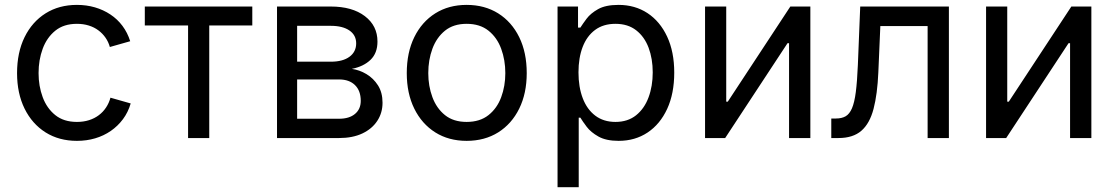

<svg xmlns="http://www.w3.org/2000/svg" viewBox="-20 -573 4627 797"><path d="M299.3 11.7Q225.1 11.7 169.2 -23.4Q113.3 -58.6 82 -122.1Q50.8 -185.5 50.8 -269.5Q50.8 -355 82 -418.7Q113.3 -482.4 169.2 -517.6Q225.1 -552.7 299.3 -552.7Q338.9 -552.7 374 -542.5Q409.2 -532.2 438.2 -512.9Q467.3 -493.7 488.3 -465.6Q509.3 -437.5 520.5 -401.9L436 -377.9Q430.2 -398.9 418 -416.5Q405.8 -434.1 388.4 -447Q371.1 -460 348.6 -467Q326.2 -474.1 299.3 -474.1Q244.6 -474.1 209.5 -445.6Q174.3 -417 157.2 -370.6Q140.1 -324.2 140.1 -269.5Q140.1 -215.8 157.2 -169.7Q174.3 -123.5 209.5 -95.2Q244.6 -66.9 299.3 -66.9Q326.7 -66.9 349.6 -74.2Q372.6 -81.5 390.4 -95Q408.2 -108.4 420.4 -127Q432.6 -145.5 438.5 -167.5L522.5 -143.6Q511.7 -106.9 490.5 -78.4Q469.2 -49.8 439.9 -29.5Q410.6 -9.3 375 1.2Q339.4 11.7 299.3 11.7Z M760.7 0V-467.3H581.1V-545.9H1027.3V-467.3H848.6V0Z M1129.9 0V-545.9H1353Q1441.9 -545.9 1494.4 -506.1Q1546.9 -466.3 1546.9 -400.4Q1546.9 -352.5 1518.1 -324.7Q1489.3 -296.9 1440.4 -287.1Q1472.2 -282.7 1501.2 -265.4Q1530.3 -248 1549.1 -218.5Q1567.9 -189 1567.9 -146.5Q1567.9 -104.5 1546.1 -71.3Q1524.4 -38.1 1484.1 -19Q1443.8 0 1387.7 0ZM1213.4 -80.1H1387.7Q1429.7 -80.1 1453.6 -100.1Q1477.5 -120.1 1477.5 -154.3Q1477.5 -196.3 1453.6 -219.7Q1429.7 -243.2 1387.7 -243.2H1213.4ZM1213.4 -316.9H1353.5Q1402.8 -316.9 1430.7 -337.4Q1458.5 -357.9 1458.5 -393.1Q1458.5 -427.2 1430.4 -446.5Q1402.3 -465.8 1353 -465.8H1213.4Z M1917 11.7Q1842.8 11.7 1786.9 -23.4Q1731 -58.6 1699.7 -122.1Q1668.5 -185.5 1668.5 -269.5Q1668.5 -355 1699.7 -418.7Q1731 -482.4 1786.9 -517.6Q1842.8 -552.7 1917 -552.7Q1991.7 -552.7 2047.9 -517.6Q2104 -482.4 2135.3 -418.7Q2166.5 -355 2166.5 -269.5Q2166.5 -185.5 2135.3 -122.1Q2104 -58.6 2047.9 -23.4Q1991.7 11.7 1917 11.7ZM1917 -66.9Q1972.2 -66.9 2007.8 -95.2Q2043.5 -123.5 2060.5 -169.7Q2077.6 -215.8 2077.6 -269.5Q2077.6 -323.7 2060.5 -370.4Q2043.5 -417 2007.8 -445.6Q1972.2 -474.1 1917 -474.1Q1862.3 -474.1 1827.1 -445.6Q1792 -417 1774.9 -370.6Q1757.8 -324.2 1757.8 -269.5Q1757.8 -215.8 1774.9 -169.7Q1792 -123.5 1827.1 -95.2Q1862.3 -66.9 1917 -66.9Z M2294.4 204.1V-545.9H2379.4V-458.5H2389.2Q2398.4 -473.1 2415 -495.4Q2431.6 -517.6 2462.9 -535.2Q2494.1 -552.7 2547.4 -552.7Q2615.7 -552.7 2667.7 -518.6Q2719.7 -484.4 2749.3 -421.1Q2778.8 -357.9 2778.8 -271.5Q2778.8 -184.6 2749.5 -121.1Q2720.2 -57.6 2668.2 -22.9Q2616.2 11.7 2547.9 11.7Q2496.1 11.7 2464.4 -6.1Q2432.6 -23.9 2415.5 -46.6Q2398.4 -69.3 2389.2 -84.5H2382.3V204.1ZM2534.7 -66.9Q2585.9 -66.9 2620.4 -94.5Q2654.8 -122.1 2672.1 -168.7Q2689.5 -215.3 2689.5 -272.5Q2689.5 -329.1 2672.4 -374.8Q2655.3 -420.4 2620.8 -447.3Q2586.4 -474.1 2534.7 -474.1Q2484.4 -474.1 2450.2 -448.7Q2416 -423.3 2398.7 -378.2Q2381.3 -333 2381.3 -272.5Q2381.3 -211.9 2398.9 -165.5Q2416.5 -119.1 2450.9 -93Q2485.4 -66.9 2534.7 -66.9Z M3343.8 0H3255.4V-393.6H3249L2990.2 0H2906.7V-545.9H2994.6V-150.9H3001L3260.7 -545.9H3343.8Z M3430.7 0V-81.1H3450.2Q3474.1 -81.1 3490.2 -90.3Q3506.3 -99.6 3516.6 -123.5Q3526.9 -147.5 3532.5 -190.9Q3538.1 -234.4 3541 -302.7L3550.8 -545.9H3918.9V0H3830.6V-464.8H3634.3L3626 -272.5Q3622.1 -182.1 3606.2 -121.3Q3590.3 -60.5 3555.7 -30.3Q3521 0 3460.4 0Z M4510.3 0H4421.9V-393.6H4415.5L4156.7 0H4073.2V-545.9H4161.1V-150.9H4167.5L4427.2 -545.9H4510.3Z"/></svg>

Font: Inter Variable LoSnoCo
Style: Regular
Weight: 400
Designer: Rasmus Andersson
Foundry: rsms
Version: Version 4.000;git-a52131595; featfreeze: case,dlig,ss01,ss02